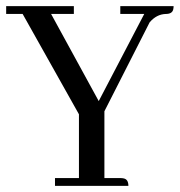

<svg xmlns="http://www.w3.org/2000/svg" viewBox="-25 -606 586 626"><path d="M393.6 0Q393.6 -21.5 377.9 -24.4Q373 -25.4 368.2 -25.4H315.4V-243.2L462.9 -533.2Q485.4 -559.6 515.6 -560.5Q537.1 -560.5 540 -576.2Q541 -581.1 541 -585.9H367.2V-560.5H445.3L296.9 -276.4L141.6 -560.5H215.8V-585.9H-4.9V-560.5H48.8L232.4 -233.4V-25.4H154.3V0Z"/></svg>

Font: Abhaya Libre
Style: Regular
Weight: 400
Designer: Pushpananda Ekanayake, Sol Matas, Pathum Egodawatta
Foundry: Mooniak
Version: Version 1.050 ; ttfautohint (v1.6)